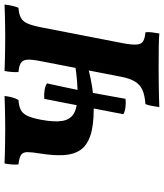

<svg xmlns="http://www.w3.org/2000/svg" viewBox="42 -761 722 846"><g transform="rotate(-90 403.0 -338.0)"><path d="M344.6 -286.1Q271.8 -286.1 228.2 -301Q184.6 -315.9 164.8 -345.2Q145 -374.5 142.6 -417.9Q140.1 -461.2 149.1 -518.7Q155.7 -558.1 155.7 -577.9Q155.7 -597.7 143.8 -605.9Q131.8 -614.2 101.3 -617.7Q100.3 -629.4 101.3 -646.1Q102.3 -662.9 105.9 -679Q123.8 -678 150.4 -677.5Q176.9 -677 205.8 -676.5Q234.6 -676 257.2 -676Q280.2 -676 306.5 -676.5Q332.7 -677 358 -677.5Q383.2 -678 403.2 -679Q401.1 -662.3 397.4 -647.2Q393.6 -632 385.4 -617.7Q359 -615.7 342.8 -608Q326.6 -600.2 316.6 -580.3Q306.6 -560.3 298.6 -519.8Q287.2 -459.2 293.4 -423.5Q299.7 -387.7 328.3 -372.3Q356.9 -356.9 410.6 -356.9Q434.6 -356.9 469.4 -359.6Q504.1 -362.4 531.7 -366.9L521.1 -309.3Q485.1 -299.7 442.1 -292.9Q399 -286.1 344.6 -286.1ZM390.6 -145.9Q373.4 -143.8 354.3 -146.1Q335.2 -148.3 322.7 -155.4L390.2 -503.7Q408.9 -505.7 428.5 -502.6Q448 -499.6 458.6 -492Q449.5 -450 440 -405.8Q430.5 -361.6 423.1 -325Q415.7 -285.4 407.2 -237.9Q398.7 -190.4 390.6 -145.9ZM354.1 3Q356.7 -13.6 359.5 -29.9Q362.3 -46.1 367.4 -58.3Q405.1 -60.8 429 -71.1Q452.8 -81.5 466.8 -104.5Q480.8 -127.5 488.3 -167.9L556.4 -518.7Q564.4 -558.5 563 -578.5Q561.5 -598.6 548.8 -606.9Q536.1 -615.2 508.6 -617.7Q507.6 -629.4 508.8 -646.1Q510.1 -662.9 513.1 -679Q531.1 -678 557.7 -677.5Q584.2 -677 612.8 -676.5Q641.4 -676 664 -676Q686.5 -676 712 -676.5Q737.5 -677 762.3 -677.5Q787 -678 806 -679Q804 -662.3 800.9 -647.2Q797.9 -632 791.8 -617.7Q764.7 -615.7 748.5 -607.4Q732.3 -599.2 723 -578.8Q713.8 -558.5 705.8 -518.7L635.8 -158.3Q628.2 -118.5 629.7 -97.4Q631.1 -76.3 644.4 -68.3Q657.6 -60.3 683.6 -58.3Q685.6 -47.7 683.6 -30.9Q681.5 -14.1 678.5 3Q657.9 1 616.7 0.5Q575.4 0 524.7 0Q491.3 0 458.3 0.5Q425.4 1 398.3 1.5Q371.2 2 354.1 3Z"/></g></svg>

Font: Vollkorn
Style: Italic
Weight: 400
Italic angle: -11°
Designer: Friedrich Althausen
Foundry: Friedrich Althausen
Version: Version 5.001